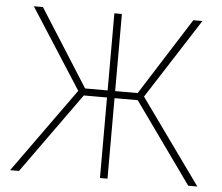

<svg xmlns="http://www.w3.org/2000/svg" viewBox="-51 -764 949 821"><g transform="rotate(5 423.5 -353.5)"><path d="M439.5 -376H536.1L746.1 -707H785.2L564.5 -363.3L825.2 0H786.1L539.1 -345.7H439.5V0H407.2V-345.7H307.6L59.6 0H21.5L282.2 -363.3L61.5 -707H100.6L310.5 -376H407.2V-707H439.5Z"/></g></svg>

Font: Pretendard Thin
Style: Regular
Weight: 100
Designer: Base glyphs from Inter by Rasmus Andersson; Hangeul glyphs from Noto Sans CJK(Source Han Sans) by Jang Soo-young and Kan
Foundry: Kil Hyung-jin
Version: Version 1.309